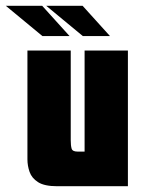

<svg xmlns="http://www.w3.org/2000/svg" viewBox="-75 -645 488 665"><path d="M123 0Q79 0 57 -14Q35 -28 27.5 -49.5Q20 -71 20 -93V-470H170V-159Q170 -141 173 -130.5Q176 -120 193 -120H218V-470H368V0ZM72 -520 -55 -625H71L166 -520ZM212 -520 85 -625H211L306 -520Z"/></svg>

Font: Smooch Sans Black
Style: Regular
Weight: 900
Designer: Robert E. Leuschke
Foundry: Robert E. Leuschke
Version: Version 1.010; ttfautohint (v1.8.3)